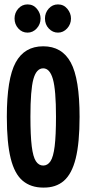

<svg xmlns="http://www.w3.org/2000/svg" viewBox="-20 -840 390 871"><path d="M176 11Q120 11 83 -20Q46 -51 28.5 -121.5Q11 -192 11 -310Q11 -483 51 -556.5Q91 -630 176 -630Q261 -630 301 -556.5Q341 -483 341 -310Q341 -192 323.5 -121.5Q306 -51 269.5 -19.5Q233 12 176 11ZM176 -89Q196 -89 209 -108.5Q222 -128 228 -176.5Q234 -225 234 -311Q234 -432 220 -481Q206 -530 176 -530Q145 -530 131.5 -481Q118 -432 118 -311Q118 -225 124 -176.5Q130 -128 143 -108.5Q156 -89 176 -89ZM105 -692Q80 -692 63 -711Q46 -730 46 -756Q46 -782 63 -801Q80 -820 105 -820Q131 -820 147.5 -800Q164 -780 164 -756Q164 -730 146.5 -711Q129 -692 105 -692ZM243 -692Q219 -692 201.5 -710.5Q184 -729 184 -756Q184 -782 201 -801Q218 -820 243 -820Q269 -820 285.5 -800Q302 -780 302 -756Q302 -730 284.5 -711Q267 -692 243 -692Z"/></svg>

Font: Inconsolata ExtraCondensed Black
Style: Regular
Weight: 900
Width: 2
Monospace: yes
Designer: Raph Levien, Cyreal, Brenton Simpson
Foundry: Raph Levien, Cyreal, Google
Version: Version 3.001; ttfautohint (v1.8.2.53-6de2)